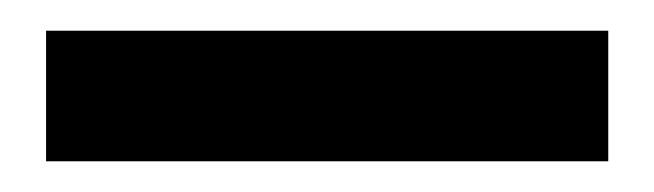

<svg xmlns="http://www.w3.org/2000/svg" viewBox="-20 -740 426 125"><path d="M10 -720H376V-635H10Z"/></svg>

Font: SVN-Poppins Medium
Style: Regular
Weight: 500
Designer: Ninad Kale (Devanagari), Jonny Pinhorn (Latin)
Foundry: Indian Type Foundry
Version: Version 3.002 2017; ttfautohint (v1.8.3)